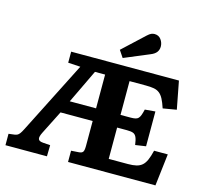

<svg xmlns="http://www.w3.org/2000/svg" viewBox="-129 -1102 1355 1252"><g transform="rotate(15 548.5 -476.0)"><path d="M11.5 0V-77L51.5 -82Q61.5 -83.5 69.2 -87.3Q77 -91 85 -101.5Q93 -112 103.5 -133L350.5 -620.5L267.5 -625.5V-700H995L1031 -512.5L939.5 -497Q927 -535 915 -557.7Q903 -580.5 887.3 -592.7Q871.5 -605 849.5 -609Q827.5 -613 794.5 -613H685V-385H753Q772.5 -385 785 -387.8Q797.5 -390.5 805 -398.3Q812.5 -406 818 -421Q823.5 -436 829 -459.5L899 -465.5V-230.5L828 -220Q823.5 -254.5 815.8 -271.5Q808 -288.5 793.5 -294Q779 -299.5 751 -299.5H685V-88H814.5Q848 -88 871 -93.5Q894 -99 909.8 -112.8Q925.5 -126.5 936.5 -151.5Q947.5 -176.5 957 -216H1049.5L1024 0H434V-76L486.5 -79.5Q506 -81 513 -91Q520 -101 520 -131V-299.5H303L222.5 -140Q215 -125 212.3 -114Q209.5 -103 211.8 -95.5Q214 -88 222.3 -84Q230.5 -80 244.5 -79L293 -75.5L291.5 0ZM342.5 -385H520V-613H451.5ZM602.5 -747 571 -794 715.5 -928.5Q730.5 -942.5 741.5 -947.3Q752.5 -952 763.5 -952Q792 -952 807.8 -930.3Q823.5 -908.5 823.5 -883Q823.5 -861 811.3 -844.8Q799 -828.5 771 -817.5Z"/></g></svg>

Font: Literata Variable Black
Style: Regular
Weight: 900
Designer: Latin by Veronika Burian and Jose Scaglione. Greek by Irene Vlachou. Cyrillic by Vera Evstafieva.
Foundry: TypeTogether
Version: Version 3.021